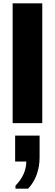

<svg xmlns="http://www.w3.org/2000/svg" viewBox="-20 -740 331 1154"><path d="M56 0V-720H234V0ZM73 394V376Q106 342 122 305.5Q138 269 138 231H71V75H218V207Q218 259 201 308Q184 357 149 394Z"/></svg>

Font: Chivo Medium ExtraBold
Style: Regular
Weight: 800
Version: Version 2.002